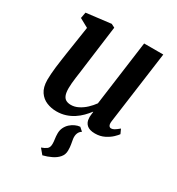

<svg xmlns="http://www.w3.org/2000/svg" viewBox="-193 -684 979 1063"><g transform="rotate(30 296.5 -152.0)"><path d="M342.5 17.5 364.5 37Q350.5 45.5 344.8 60.2Q339 75 341.5 95.5Q344 112 347 127.2Q350 142.5 350 165.5Q350 191 334.2 209.5Q318.5 228 293.2 240.2Q268 252.5 239.5 259.5L211.5 226Q231.5 219 244.2 209.5Q257 200 257 176.5Q257 162 254.5 146.5Q252 131 252 112Q252 91.5 260.2 74.5Q268.5 57.5 282 45.2Q295.5 33 311.5 25.8Q327.5 18.5 342.5 17.5ZM184 10Q151.5 10 122 -2Q92.5 -14 73.8 -41.5Q55 -69 54.5 -116Q54.5 -133.5 56 -154.5Q57.5 -175.5 60.2 -199Q63 -222.5 66.5 -246.2Q70 -270 73 -291.5L101 -475L44.5 -506L51.5 -544L208.5 -563L231 -551.5L196.5 -289Q194 -267.5 191 -246.2Q188 -225 185.2 -204.8Q182.5 -184.5 181 -167Q179.5 -149.5 179.5 -135.5Q179.5 -107 186 -90.8Q192.5 -74.5 205.2 -67.8Q218 -61 236.5 -61Q260 -61 283.2 -72.8Q306.5 -84.5 326.8 -103.5Q347 -122.5 362 -143.5L418 -558.5H540.5L477.5 -96Q475 -77 480 -68.2Q485 -59.5 494.5 -59.5Q503.5 -59.5 514 -65.5Q524.5 -71.5 542.5 -86.5L555.5 -58Q550 -49.5 533.2 -33.2Q516.5 -17 490.2 -3.8Q464 9.5 430.5 9.5Q395.5 9.5 378.2 -6.2Q361 -22 360.5 -48.5Q360 -51 360 -55.8Q360 -60.5 360.8 -66.2Q361.5 -72 362 -78Q362.5 -84 363.5 -89L362 -90Q348 -71.5 330.5 -53.8Q313 -36 290.8 -21.5Q268.5 -7 242 1.5Q215.5 10 184 10Z"/></g></svg>

Font: Merriweather 28pt SemiBold
Style: Italic
Weight: 600
Italic angle: -7.8°
Version: Version 2.101